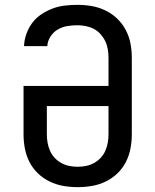

<svg xmlns="http://www.w3.org/2000/svg" viewBox="-20 -763 640 791"><path d="M300 8Q270 8 241 3Q212 -2 185 -15Q158 -28 136.5 -48.5Q115 -69 101.5 -95.5Q88 -122 82.5 -151Q77 -180 77 -210V-409H427V-525Q427 -543 424 -560.5Q421 -578 413.5 -593.5Q406 -609 394 -622.5Q382 -636 366.5 -644Q351 -652 333.5 -655.5Q316 -659 299 -659Q278 -659 257 -655.5Q236 -652 218 -641.5Q200 -631 188 -612.5Q176 -594 175 -573H79Q80 -599 89 -624Q98 -649 113.5 -669.5Q129 -690 151 -704.5Q173 -719 197 -728Q221 -737 247 -740Q273 -743 299 -743Q329 -743 358 -738Q387 -733 414 -720Q441 -707 462.5 -686.5Q484 -666 498 -639.5Q512 -613 517.5 -584Q523 -555 523 -525V-210Q523 -180 517.5 -151Q512 -122 498.5 -95.5Q485 -69 463.5 -48.5Q442 -28 415 -15Q388 -2 359 3Q330 8 300 8ZM300 -76Q318 -76 335 -79.5Q352 -83 367.5 -91.5Q383 -100 395 -113Q407 -126 414 -142Q421 -158 424 -175Q427 -192 427 -210V-326H173V-210Q173 -192 176 -175Q179 -158 186 -142Q193 -126 205 -113Q217 -100 232.5 -91.5Q248 -83 265 -79.5Q282 -76 300 -76Z"/></svg>

Font: Iosevka Custom Medium Extended
Style: Regular
Weight: 500
Width: 7
Monospace: yes
Designer: Belleve Invis
Foundry: Belleve Invis
Version: Version 11.2.4; ttfautohint (v1.8.4)